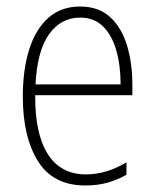

<svg xmlns="http://www.w3.org/2000/svg" viewBox="-20 -559 475 589"><path d="M226 -539Q283 -539 318.5 -506Q354 -473 370 -418.5Q386 -364 386 -300V-267H88Q87 -149 126.5 -86.5Q166 -24 244 -24Q306 -24 368 -61V-23Q340 -7 309.5 1.5Q279 10 242 10Q143 10 96.5 -64.5Q50 -139 50 -263Q50 -345 69.5 -407Q89 -469 128 -504Q167 -539 226 -539ZM226 -505Q167 -505 130.5 -454Q94 -403 89 -300H350Q350 -357 337 -403.5Q324 -450 296.5 -477.5Q269 -505 226 -505Z"/></svg>

Font: Noto Sans Telugu Condensed ExtraLight
Style: Regular
Weight: 200
Width: 3
Designer: Jelle Bosma - Monotype Design Team
Foundry: Monotype Imaging Inc.
Version: Version 2.005; ttfautohint (v1.8.4.7-5d5b)